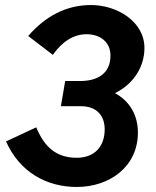

<svg xmlns="http://www.w3.org/2000/svg" viewBox="-20 -731 619 763"><path d="M285 12C416 12 528 -69 528 -204C528 -272 497 -328 437 -361C513 -398 554 -468 554 -540C554 -647 443 -711 342 -711C243 -711 161 -667 92 -588L190 -513C227 -566 273 -595 324 -595C377 -595 419 -565 419 -510C419 -439 368 -409 298 -409H239L222 -309H301C363 -309 396 -273 396 -217C396 -148 355 -104 285 -104C204 -104 157 -146 124 -225L4 -169C58 -47 165 12 285 12Z"/></svg>

Font: Fixel Text 20240404 SemiBold
Style: Italic
Weight: 600
Width: 4
Italic angle: -10°
Designer: AlfaBravo + MacPaw
Foundry: Kyrylo Tkachov, Marchela Mozhyna, Serhii Makarenko, Maria Weinstein, Zakhar Kryvoshyya
Version: Version 1.211;Glyphs 3.2 (3225)